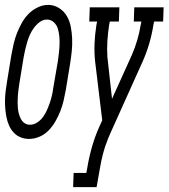

<svg xmlns="http://www.w3.org/2000/svg" viewBox="-31 -560 689 785"><path d="M88 8Q70 8 53.5 1.5Q37 -5 25 -18Q13 -31 6 -47Q-1 -63 -4.5 -80.5Q-8 -98 -9.5 -116.5Q-11 -135 -10.5 -153.5Q-10 -172 -7.5 -190.5Q-5 -209 -2 -228L16 -338Q20 -360 25 -381.5Q30 -403 38 -423.5Q46 -444 57.5 -465Q69 -486 85 -502.5Q101 -519 122.5 -529.5Q144 -540 166 -540Q190 -540 210.5 -527Q231 -514 242.5 -494Q254 -474 258.5 -450Q263 -426 264 -401.5Q265 -377 262.5 -352Q260 -327 256 -302L238 -192Q234 -170 229 -148.5Q224 -127 216 -106.5Q208 -86 196.5 -65.5Q185 -45 169 -28Q153 -11 131.5 -1.5Q110 8 88 8ZM92 -50Q107 -50 121.5 -59.5Q136 -69 145.5 -82.5Q155 -96 161.5 -111Q168 -126 173 -140.5Q178 -155 181.5 -170.5Q185 -186 187 -202L206 -312Q208 -328 210 -345Q212 -362 212.5 -378.5Q213 -395 211.5 -411.5Q210 -428 205.5 -443Q201 -458 189 -469Q177 -480 161 -480Q145 -480 131.5 -470Q118 -460 108 -446.5Q98 -433 91.5 -418.5Q85 -404 80.5 -389Q76 -374 72.5 -359Q69 -344 66 -328L48 -218Q46 -206 44.5 -193.5Q43 -181 42 -168.5Q41 -156 41 -143.5Q41 -131 42 -119Q43 -107 46 -95.5Q49 -84 54.5 -73.5Q60 -63 69.5 -56.5Q79 -50 92 -50ZM268 205 270 147H322L325 131Q332 87 344.5 42.5Q357 -2 376 -44L387 -68L358 -308Q354 -344 355.5 -381.5Q357 -419 363 -457L366 -472H334L336 -530H457L455 -472H418L415 -457Q410 -424 408 -392Q406 -360 408 -329V-328V-327Q408 -325 408.5 -323Q409 -321 409 -319L427 -156L508 -335Q521 -365 530 -395.5Q539 -426 544 -457L547 -472H516L518 -530H638L636 -472H599L596 -457Q590 -419 579 -381.5Q568 -344 552 -308L421 -17Q418 -10 415 -3Q412 4 409 11V12Q397 41 389.5 71Q382 101 377 131L364 205Z"/></svg>

Font: Iosevka Curly Slab LtExObl
Style: Regular
Weight: 300
Width: 7
Italic angle: -9°
Monospace: yes
Designer: Belleve Invis
Foundry: Belleve Invis
Version: Version 11.1.0; ttfautohint (v1.8.3)